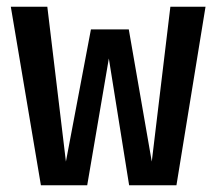

<svg xmlns="http://www.w3.org/2000/svg" viewBox="-20 -548 640 568"><path d="M362 0 302 -375 238 0H101L12 -528H120L175 -70L249 -461H361L429 -70L484 -528H588L502 0Z"/></svg>

Font: Fira Mono Medium
Style: Regular
Weight: 500
Designer: Carrois Corporate & Edenspiekermann AG
Foundry: Carrois Corporate GbR & Edenspiekermann AG
Version: Version 3.206